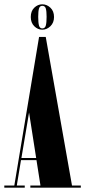

<svg xmlns="http://www.w3.org/2000/svg" viewBox="-28 -872 396 892"><path d="M-8 0V-10H38.5L153.5 -700.5H184.5L306.5 -10H347.5V0H113V-10H160L141.5 -128H69.5L50 -10H87V0ZM71.5 -138H140L107 -349ZM168.5 -734Q147.5 -734 131.2 -750.2Q115 -766.5 115 -793Q115 -820.5 131.2 -836.2Q147.5 -852 168.5 -852Q189.5 -852 206.2 -836.2Q223 -820.5 223 -793Q223 -766.5 206.2 -750.2Q189.5 -734 168.5 -734ZM168.5 -740Q181 -740 184.8 -753.2Q188.5 -766.5 188.5 -794Q188.5 -820 184.8 -832.5Q181 -845 168.5 -845Q157 -845 153.2 -832.5Q149.5 -820 149.5 -794Q149.5 -766.5 153.2 -753.2Q157 -740 168.5 -740Z"/></svg>

Font: Imbue 100pt ExtraBold
Style: Regular
Weight: 800
Designer: Tyler Finck
Foundry: Etcetera Type Company
Version: Version 1.102; ttfautohint (v1.8.3)